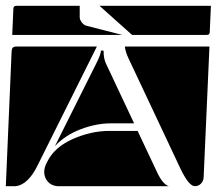

<svg xmlns="http://www.w3.org/2000/svg" viewBox="-20 -650 745 660"><path d="M0 -10 20 -475Q21 -490 35 -490H313L109 -81Q77 -16 35 -10ZM409 -490H700L680 -40Q679 -27 670.5 -18.5Q662 -10 650 -10Q629 -10 600 -71L421 -451Q412 -470 409 -490ZM132 -59Q132 -73 139 -87L143 -95Q167 -144 230 -172Q293 -200 356 -200H453L520 -58Q539 -17 560 -10H177Q156 -12 144 -26Q132 -40 132 -59ZM169 -148 312 -434Q327 -464 327 -476H336Q336 -449 344 -432L441 -226H361Q311 -226 258 -206Q205 -186 169 -148ZM22 -530 26 -620Q26 -630 36 -630H254V-591Q254 -582 261.5 -572.5Q269 -563 279 -561L400 -530ZM322 -630H705L701 -540Q701 -530 691 -530H434Z"/></svg>

Font: PrimecolorB
Style: Medium
Weight: 500
Designer: gluk
Foundry: gluk
Version: Version 0.672